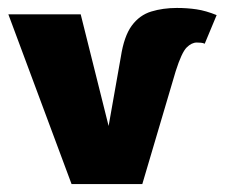

<svg xmlns="http://www.w3.org/2000/svg" viewBox="-20 -463 565 483"><path d="M160 0 1 -427H183L279 -43H235L284 -320Q292 -372 311.5 -398.5Q331 -425 360.5 -434Q390 -443 425 -443Q451 -443 474.5 -439.5Q498 -436 525 -425L495 -353Q491 -355 485.5 -355.5Q480 -356 475 -356Q462 -356 449.5 -343.5Q437 -331 422 -284L338 0Z"/></svg>

Font: Ysabeau Office Black
Style: Regular
Weight: 900
Designer: Christian Thalmann (Catharsis Fonts)
Version: Version 2.001;gftools[0.9.30]; featfreeze: tnum,lnum,ss02